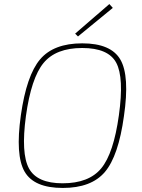

<svg xmlns="http://www.w3.org/2000/svg" viewBox="-20 -916 700 948"><path d="M537 -877 365 -736 351 -750 520 -896ZM386 -702Q528 -702 574.5 -621.5Q621 -541 592 -343Q565 -146 498 -67Q431 12 290 12Q148 12 101.5 -68.5Q55 -149 83 -347Q111 -544 178 -623Q245 -702 386 -702ZM386 -679Q256 -679 195 -605Q134 -531 108 -343Q83 -158 123 -84.5Q163 -11 289 -11Q419 -11 480 -85Q541 -159 567 -347Q593 -533 554 -606Q515 -679 386 -679Z"/></svg>

Font: Exo 2.0 Thin
Style: Italic
Weight: 250
Italic angle: -8°
Designer: Natanael Gama
Version: Version 1.001;PS 001.001;hotconv 1.0.70;makeotf.lib2.5.58329